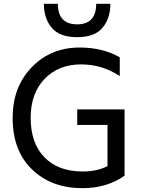

<svg xmlns="http://www.w3.org/2000/svg" viewBox="-20 -969 736 1002"><path d="M383 -775Q291 -775 250 -824Q209 -873 209 -949H282Q282 -842 383 -842Q482 -842 482 -949H556Q556 -873 515 -824Q474 -775 383 -775ZM410 13Q249 13 147.5 -84.5Q46 -182 46 -354Q46 -515 145.5 -618Q245 -721 396 -721Q516 -721 605 -670V-572Q513 -633 403 -633Q286 -633 213 -557.5Q140 -482 140 -354Q140 -222 212 -148Q284 -74 412 -74Q486 -74 541 -102V-317H383V-398H630V-52Q538 13 410 13Z"/></svg>

Font: LXGW 975 Gothic SC
Style: Regular
Weight: 400
Version: Version 2.01;February 25, 2021